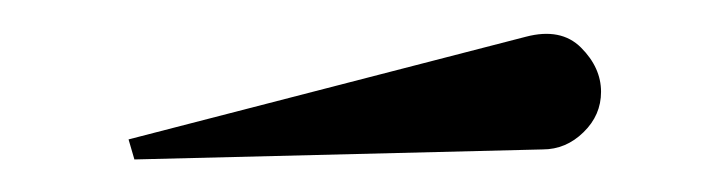

<svg xmlns="http://www.w3.org/2000/svg" viewBox="-20 -810 434 115"><path d="M305 -720.5 60.5 -714.5 57 -726.5 295 -788Q316 -793.5 328 -781.5Q340 -769.5 340 -755Q340 -741 329.5 -730.8Q319 -720.5 305 -720.5Z"/></svg>

Font: Bodoni* 16
Style: Regular
Weight: 400
Version: Version 2.2